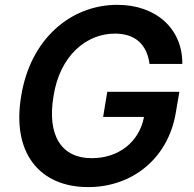

<svg xmlns="http://www.w3.org/2000/svg" viewBox="-20 -757 794 787"><path d="M451 -619.3C538 -619 582.4 -571.7 593 -495H727.3C728.7 -637.8 621.1 -737.2 460.9 -737.2C270.2 -737.2 104 -597.3 66.8 -362.9C27.7 -132.8 139.9 9.9 341.6 9.9C521 9.9 668.3 -106.2 700.3 -293.3L715.2 -380.7H419.7L402.7 -277.7H570.3C550.8 -174 464.8 -108.3 355.8 -108.7C233.7 -108.3 171.5 -199.6 199.6 -364.3C225.5 -528.1 332.7 -619 451 -619.3Z"/></svg>

Font: Riot Sans 2.0
Style: Bold Italic
Weight: 600
Italic angle: -9.39999°
Designer: Rasmus Andersson
Foundry: rsms
Version: Version 3.006;hotconv 1.0.109;makeotfexe 2.5.65596